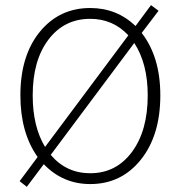

<svg xmlns="http://www.w3.org/2000/svg" viewBox="-20 -702 692 745"><path d="M56.2 1 126 -92.8Q59.1 -187 59.1 -332Q59.1 -486.3 134.5 -578.6Q210 -670.9 330.1 -670.9Q433.1 -670.9 505.9 -601.1L565.9 -682.1L595.2 -660.2L529.8 -574.2Q602.1 -481 602.1 -332Q602.1 -176.8 526.4 -82.3Q450.7 12.2 330.1 12.2Q224.1 12.2 149.9 -64.9L84 22.9ZM106.9 -332Q106.9 -210.9 154.8 -131.8L478 -564.9Q418.5 -628.9 330.1 -628.9Q229 -628.9 168 -548.3Q106.9 -467.8 106.9 -332ZM176.8 -101.1Q237.3 -29.8 330.1 -29.8Q430.7 -29.8 491.9 -112.3Q553.2 -194.8 553.2 -332Q553.2 -455.1 501 -535.2Z"/></svg>

Font: Source Sans Pro Light
Style: Regular
Weight: 300
Designer: Paul D. Hunt
Foundry: Adobe Systems Incorporated
Version: Version 2.020;PS 2.0;hotconv 1.0.86;makeotf.lib2.5.63406